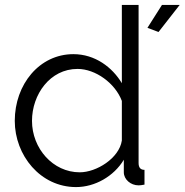

<svg xmlns="http://www.w3.org/2000/svg" viewBox="-20 -750 750 780"><path d="M710 -730H638L579 -637L624 -620ZM289 10C365 10 442 -33 483 -101V-50C483 -21 511 3 543 3C549 3 557 2 567 0V-60C551 -60 543 -69 543 -88V-730H475V-412C436 -477 366 -530 278 -530C140 -530 40 -407 40 -259C40 -119 144 10 289 10ZM304 -50C195 -50 110 -147 110 -259C110 -366 183 -470 295 -470C368 -470 448 -412 475 -340V-179C464 -107 372 -50 304 -50Z"/></svg>

Font: Raleway Reg
Style: Regular
Weight: 400
Designer: Matt McInerney, Pablo Impallari, Rodrigo Fuenzalida
Foundry: Matt McInerney, Pablo Impallari, Rodrigo Fuenzalida
Version: Version 3.00 July 28, 2015